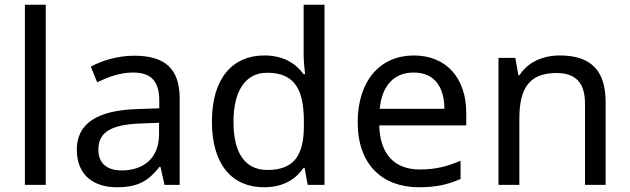

<svg xmlns="http://www.w3.org/2000/svg" viewBox="-20 -780 2656 810"><path d="M173 0V-760H85V0Z M546 -545C476 -545 410 -524 363 -499L390 -433C434 -454 485 -474 541 -474C611 -474 652 -444 652 -355V-323L561 -320C386 -315 304 -256 304 -149C304 -40 376 10 473 10C563 10 606 -17 653 -76H657L674 0H738V-365C738 -490 676 -545 546 -545ZM572 -259 651 -262V-214C651 -110 583 -61 493 -61C435 -61 395 -88 395 -148C395 -216 438 -254 572 -259Z M1094 10C1178 10 1229 -26 1261 -72H1265L1278 0H1349V-760H1261V-546C1261 -526 1265 -484 1267 -467H1261C1228 -511 1178 -546 1095 -546C962 -546 874 -451 874 -267C874 -83 961 10 1094 10ZM1108 -63C1012 -63 965 -137 965 -265C965 -392 1012 -473 1107 -473C1226 -473 1262 -399 1262 -266V-250C1262 -125 1221 -63 1108 -63Z M1726 -546C1584 -546 1489 -440 1489 -264C1489 -85 1594 10 1747 10C1820 10 1868 -1 1923 -25V-102C1867 -78 1819 -65 1751 -65C1644 -65 1583 -130 1580 -251H1947V-304C1947 -450 1863 -546 1726 -546ZM1725 -474C1814 -474 1854 -412 1855 -321H1582C1591 -417 1641 -474 1725 -474Z M2341 -546C2273 -546 2207 -519 2172 -463H2167L2154 -536H2083V0H2171V-278C2171 -403 2209 -472 2328 -472C2410 -472 2448 -429 2448 -343V0H2535V-349C2535 -487 2469 -546 2341 -546Z"/></svg>

Font: Noto Sans Hebrew Droid Medium
Style: Regular
Weight: 500
Designer: Monotype Design Team
Foundry: Monotype Imaging Inc.
Version: Version 1.100